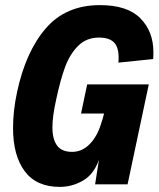

<svg xmlns="http://www.w3.org/2000/svg" viewBox="-20 -721 620 751"><path d="M443 -476Q444 -483 444 -496Q444 -537 425.5 -555.5Q407 -574 367 -574Q318 -574 285.5 -541.5Q253 -509 234.5 -458.5Q216 -408 200 -333Q185 -266 185 -223Q185 -177 203 -152Q221 -127 262 -127Q301 -127 330.5 -157Q360 -187 375 -236Q383 -259 387 -277H297L321 -391H562L479 0H352L367 -96Q347 -39 304.5 -14.5Q262 10 214 10Q122 10 76.5 -51.5Q31 -113 31 -220Q31 -288 47 -362Q81 -520 159.5 -610.5Q238 -701 371 -701Q478 -701 529 -649.5Q580 -598 580 -517Q580 -499 579 -490Z"/></svg>

Font: Decalotype ExtraBold Italic
Style: Regular
Weight: 800
Italic angle: -12°
Designer: Alfredo Marco Pradil
Foundry: Alfredo Marco Pradil
Version: Version 1.0